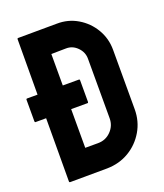

<svg xmlns="http://www.w3.org/2000/svg" viewBox="-144 -785 746 872"><g transform="rotate(-20 229.0 -348.5)"><path d="M45 0Q40 0 40 -5L41 -310H-10Q-14 -310 -14 -315V-419Q-14 -424 -9 -424H41L42 -692Q42 -696 46 -696L233 -697Q288 -698 333.5 -671Q379 -644 406 -598.5Q433 -553 433 -498V-211Q433 -153 405 -105.5Q377 -58 330 -30Q283 -2 224 -1ZM162 -123H224Q261 -123 286.5 -149Q312 -175 312 -211V-499Q312 -531 288.5 -554.5Q265 -578 233 -577L163 -576V-424H241Q245 -424 245 -419V-315Q245 -310 241 -310H162Z"/></g></svg>

Font: Staatliches
Style: Regular
Weight: 400
Designer: Brian LaRossa & Erica Carras
Foundry: Type Brut Foundry
Version: Version 1.000; ttfautohint (v1.8.2) -l 8 -r 50 -G 200 -x 14 